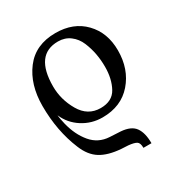

<svg xmlns="http://www.w3.org/2000/svg" viewBox="-153 -534 798 851"><g transform="rotate(-30 245.5 -109.0)"><path d="M454.1 -221.7Q454.1 -126 398.4 -62Q342.8 2 247.1 2Q191.4 2 145.5 -27.3Q99.6 -56.6 78.1 -106.4Q79.1 -91.8 86.9 -58.6Q102.5 4.9 138.2 47.4Q173.8 89.8 230.5 92.8L285.2 95.7Q336.9 99.6 356.9 127.9Q377 156.2 377 209H335.9Q335.9 183.6 324.2 176.3Q312.5 168.9 283.2 166L248 164.1Q183.6 159.2 145 135.3Q106.4 111.3 85 58.6Q41 -46.9 41 -174.8Q41 -284.2 95.2 -355.5Q149.4 -426.8 252 -426.8Q343.8 -426.8 398.9 -369.6Q454.1 -312.5 454.1 -221.7ZM368.2 -187.5Q368.2 -221.7 362.3 -253.9Q356.4 -286.1 343.3 -317.9Q330.1 -349.6 304.2 -369.1Q278.3 -388.7 243.2 -388.7Q125 -388.7 125 -226.6Q125 -159.2 160.2 -98.6Q195.3 -38.1 260.7 -38.1Q320.3 -38.1 344.2 -82Q368.2 -126 368.2 -187.5Z"/></g></svg>

Font: Crimson Text
Style: Regular
Weight: 400
Version: Version 0.13